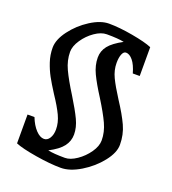

<svg xmlns="http://www.w3.org/2000/svg" viewBox="-157 -923 1001 1120"><g transform="rotate(20 344.0 -362.5)"><path d="M165 -310Q131 -363 112 -398Q93 -433 79 -475Q65 -517 65 -562Q65 -612 108 -669.5Q151 -727 213 -766.5Q275 -806 327 -806Q391 -806 475 -791Q559 -776 599 -759V-580H556Q542 -630 521 -655.5Q500 -681 478 -681Q463 -681 454.5 -660Q446 -639 446 -606Q446 -561 466.5 -518Q487 -475 530 -408Q578 -335 603 -280.5Q628 -226 628 -163Q628 -114 582.5 -56.5Q537 1 471 41Q405 81 349 81Q283 81 192 66Q101 51 61 34V-145H104Q122 -99 148 -71.5Q174 -44 199 -44Q220 -44 233.5 -65.5Q247 -87 247 -120Q247 -162 226.5 -205.5Q206 -249 165 -310ZM443 -735Q407 -743 336 -743Q301 -743 262 -716Q223 -689 196 -649Q169 -609 169 -574Q169 -521 193.5 -468.5Q218 -416 267 -338Q312 -265 334 -218.5Q356 -172 356 -128Q356 -87 331 -54Q306 -21 246 10Q282 18 352 18Q385 18 424.5 -9Q464 -36 491.5 -75.5Q519 -115 519 -151Q519 -202 495.5 -253Q472 -304 424 -381Q379 -451 355.5 -500.5Q332 -550 332 -598Q332 -639 357.5 -671Q383 -703 443 -735Z"/></g></svg>

Font: InknutAntiqua
Style: Medium
Weight: 500
Designer: Claus Eggers Srensen
Foundry: Claus Eggers Srensen
Version: Version 1.000; ttfautohint (v1.2) -l 7 -r 28 -G 50 -x 13 -D 